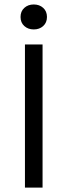

<svg xmlns="http://www.w3.org/2000/svg" viewBox="-20 -852 307 872"><path d="M90.4 -816.2Q107.5 -831.7 133.3 -831.7Q159.2 -831.7 176.2 -816.2Q193.3 -800.8 193.3 -775Q193.3 -749.2 176.2 -733.8Q159.2 -718.3 133.3 -718.3Q107.5 -718.3 90.4 -733.8Q73.3 -749.2 73.3 -775Q73.3 -800.8 90.4 -816.2ZM93.3 0V-650H173.3V0Z"/></svg>

Font: Boon
Style: Regular
Weight: 400
Designer: Sungsit Sawaiwan
Foundry: FontUni
Version: Version 3.0